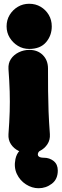

<svg xmlns="http://www.w3.org/2000/svg" viewBox="-20 -790 327 1020"><path d="M136 25Q106 25 79.5 12Q53 -1 38 -24Q23 -47 25 -77Q30 -144 31.5 -197Q33 -250 31.5 -303.5Q30 -357 25 -423Q23 -454 38 -476.5Q53 -499 79.5 -512Q106 -525 136 -525Q180 -525 207.5 -497.5Q235 -470 235 -426Q235 -359 235.5 -305Q236 -251 238 -197.5Q240 -144 245 -77Q247 -47 232 -24Q217 -1 191.5 12Q166 25 136 25ZM135 -530Q102 -530 75 -546.5Q48 -563 31.5 -590Q15 -617 15 -650Q15 -684 31.5 -711Q48 -738 75 -754Q102 -770 135 -770Q169 -770 196 -754Q223 -738 239 -711Q255 -684 255 -650Q255 -601 224.5 -565.5Q194 -530 135 -530ZM185 210Q150 210 118 189.5Q86 169 69.5 134Q53 99 62 55Q68 27 84.5 10.5Q101 -6 118.5 -14Q136 -22 145 -23L188 -31L210 -1Q210 -1 203 3Q196 7 188.5 14Q181 21 181 31Q181 37 185.5 41Q190 45 197.5 46.5Q205 48 214 48Q243 48 265 65.5Q287 83 287 116Q287 162 255.5 186Q224 210 185 210Z"/></svg>

Font: Winky Sans Black
Style: Regular
Weight: 900
Designer: Simon Atzbach
Foundry: typofactur
Version: Version 1.205